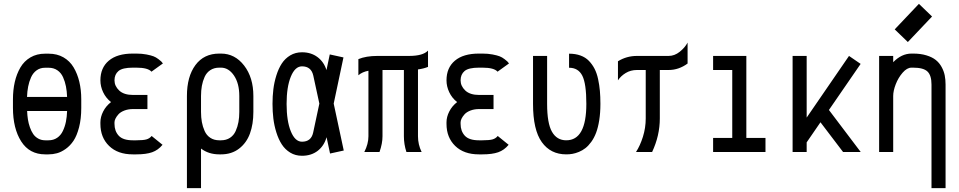

<svg xmlns="http://www.w3.org/2000/svg" viewBox="-20 -791 4992 999"><path d="M329.1 -213.4H121.1Q122.1 -190.4 125.2 -169.9Q128.4 -149.4 135.5 -128.9Q142.6 -108.4 152.6 -93.8Q162.6 -79.1 178.7 -70.1Q194.8 -61 215.3 -61H232.4Q258.3 -61 277.3 -74Q296.4 -86.9 307.1 -109.6Q317.9 -132.3 323 -157.7Q328.1 -183.1 329.1 -213.4ZM402.8 -274.4V-229.5Q402.8 -172.9 391.4 -128.7Q379.9 -84.5 362.5 -58.6Q345.2 -32.7 321.8 -16.1Q298.3 0.5 276.6 6.3Q254.9 12.2 232.4 12.2H215.3Q133.3 12.2 90.3 -55.2Q47.4 -122.6 47.4 -230V-273.9Q47.4 -322.8 56.9 -364.3Q66.4 -405.8 85.9 -439.5Q105.5 -473.1 138.4 -492.4Q171.4 -511.7 214.4 -511.7H233.4Q276.9 -511.7 310.1 -492.7Q343.3 -473.6 363 -440.4Q382.8 -407.2 392.8 -365.2Q402.8 -323.2 402.8 -274.4ZM233.4 -438.5H214.4Q189 -438.5 170.4 -425Q151.9 -411.6 141.6 -388.7Q131.3 -365.7 126.5 -340.6Q121.6 -315.4 120.6 -286.6H329.1Q328.1 -315.9 323.2 -341.1Q318.4 -366.2 308.1 -389.2Q297.9 -412.1 278.6 -425.3Q259.3 -438.5 233.4 -438.5Z M768.1 -418Q750 -439 689.5 -439H670.9Q617.2 -439 596.4 -421.4Q575.7 -403.8 575.7 -373Q575.7 -343.3 600.1 -320.1Q624.5 -296.9 672.9 -296.9H747.1V-223.6H672.9Q647 -223.6 627 -215.8Q606.9 -208 596.4 -196.3Q585.9 -184.6 580.8 -173.8Q575.7 -163.1 575.7 -154.8V-146.5Q575.7 -108.9 597.7 -85Q619.6 -61 670.9 -61H689.5Q725.6 -61 741.9 -65.7Q758.3 -70.3 769 -83.5L825.7 -37.6Q802.7 -9.8 771.5 1.2Q740.2 12.2 689.5 12.2H670.9Q592.8 12.2 547.6 -31.7Q502.4 -75.7 502.4 -146.5V-154.8Q502.4 -182.6 516.8 -210.9Q531.2 -239.3 557.6 -259.8Q530.8 -281.2 516.6 -311.3Q502.4 -341.3 502.4 -373Q502.4 -438.5 546.1 -475.3Q589.8 -512.2 670.9 -512.2H689.5Q718.3 -512.2 742.2 -507.6Q766.1 -502.9 778.8 -498Q791.5 -493.2 804.2 -483.4Q816.9 -473.6 819.1 -471.2Q821.3 -468.8 827.6 -460.9Z M1225.1 -208.5V-291.5Q1225.1 -357.4 1197.3 -398.2Q1169.4 -439 1129.9 -439H1121.1Q1093.8 -439 1074.2 -426Q1054.7 -413.1 1044.7 -390.9Q1034.7 -368.7 1030.3 -344.2Q1025.9 -319.8 1025.9 -291.5V-208.5Q1025.9 -180.2 1030.3 -156Q1034.7 -131.8 1044.7 -109.4Q1054.7 -86.9 1074.2 -74Q1093.8 -61 1121.1 -61H1129.9Q1157.2 -61 1176.8 -74Q1196.3 -86.9 1206.3 -109.4Q1216.3 -131.8 1220.7 -156Q1225.1 -180.2 1225.1 -208.5ZM1129.9 12.2H1121.1Q1065.4 12.2 1025.9 -18.1V188H952.6V-291.5Q952.6 -392.6 996.8 -452.4Q1041 -512.2 1121.1 -512.2H1129.9Q1202.1 -512.2 1250.2 -450Q1298.3 -387.7 1298.3 -291.5V-208.5Q1298.3 -145 1280.5 -96.2Q1262.7 -47.4 1223.9 -17.6Q1185.1 12.2 1129.9 12.2Z M1716.3 -252 1768.6 -7.8 1697.3 7.8 1679.2 -77.1Q1666.5 -32.2 1633.1 -6.3Q1599.6 19.5 1551.3 19.5Q1517.1 19.5 1490.2 3.2Q1463.4 -13.2 1446.3 -39.6Q1429.2 -65.9 1418 -101.8Q1406.7 -137.7 1402.3 -174.3Q1397.9 -210.9 1397.9 -250.5Q1397.9 -290 1402.3 -326.4Q1406.7 -362.8 1418 -398.7Q1429.2 -434.6 1446.3 -460.7Q1463.4 -486.8 1490.2 -502.9Q1517.1 -519 1551.3 -519Q1598.6 -519 1632.1 -493.9Q1665.5 -468.8 1678.7 -426.3L1695.8 -507.8L1767.1 -492.2ZM1641.6 -252 1609.9 -398.4Q1599.1 -445.8 1551.3 -445.8Q1515.1 -445.8 1493.2 -392.1Q1471.2 -338.4 1471.2 -250.5Q1471.2 -161.6 1493.2 -107.7Q1515.1 -53.7 1551.3 -53.7Q1599.1 -53.7 1609.4 -101.1Z M1844.7 -483.4Q1884.8 -500 1943.4 -500H2108.4Q2180.7 -500 2207 -527.8V-442.9Q2183.6 -433.6 2154.8 -429.7V-82Q2154.8 -39.1 2173.8 0H2094.7Q2081.5 -40 2081.5 -82V-426.8H1970.2V-82Q1970.2 -44.4 1954.6 0H1875.5Q1897 -42 1897 -82V-422.9Q1865.2 -417 1844.7 -399.4Z M2568.8 -418Q2550.8 -439 2490.2 -439H2471.7Q2418 -439 2397.2 -421.4Q2376.5 -403.8 2376.5 -373Q2376.5 -343.3 2400.9 -320.1Q2425.3 -296.9 2473.6 -296.9H2547.9V-223.6H2473.6Q2447.8 -223.6 2427.7 -215.8Q2407.7 -208 2397.2 -196.3Q2386.7 -184.6 2381.6 -173.8Q2376.5 -163.1 2376.5 -154.8V-146.5Q2376.5 -108.9 2398.4 -85Q2420.4 -61 2471.7 -61H2490.2Q2526.4 -61 2542.7 -65.7Q2559.1 -70.3 2569.8 -83.5L2626.5 -37.6Q2603.5 -9.8 2572.3 1.2Q2541 12.2 2490.2 12.2H2471.7Q2393.6 12.2 2348.4 -31.7Q2303.2 -75.7 2303.2 -146.5V-154.8Q2303.2 -182.6 2317.6 -210.9Q2332 -239.3 2358.4 -259.8Q2331.5 -281.2 2317.4 -311.3Q2303.2 -341.3 2303.2 -373Q2303.2 -438.5 2346.9 -475.3Q2390.6 -512.2 2471.7 -512.2H2490.2Q2519 -512.2 2543 -507.6Q2566.9 -502.9 2579.6 -498Q2592.3 -493.2 2605 -483.4Q2617.7 -473.6 2619.9 -471.2Q2622.1 -468.8 2628.4 -460.9Z M3104 -250.5Q3104 -204.1 3097.9 -165.5Q3091.8 -127 3081.5 -100.1Q3071.3 -73.2 3056.4 -52.7Q3041.5 -32.2 3026.1 -20.3Q3010.7 -8.3 2992.4 -0.7Q2974.1 6.8 2958.5 9.5Q2942.9 12.2 2926.3 12.2Q2844.7 12.2 2799.1 -51.5Q2753.4 -115.2 2753.4 -250.5V-500H2826.7V-250.5Q2826.7 -149.4 2852.1 -105.2Q2877.4 -61 2926.3 -61Q3030.8 -61 3030.8 -250.5Q3030.8 -356 3009.8 -397.2Q2988.8 -438.5 2940.9 -438.5V-511.7Q2974.1 -511.7 3000.2 -502.2Q3026.4 -492.7 3043.9 -474.6Q3061.5 -456.5 3073.5 -433.3Q3085.4 -410.2 3092 -379.4Q3098.6 -348.6 3101.3 -318.1Q3104 -287.6 3104 -250.5Z M3195.3 -472.2Q3240.2 -500 3293.9 -500H3459Q3489.7 -500 3516.6 -521.5Q3543.5 -543 3557.6 -569.3V-460.4Q3511.7 -426.8 3459 -426.8H3413.1V-174.8Q3413.1 -85.4 3373 0H3289.1Q3310.5 -32.7 3325.2 -79.3Q3339.8 -126 3339.8 -174.8V-426.8H3293.9Q3261.2 -426.8 3235.6 -411.1Q3210 -395.5 3195.3 -373Z M3690.4 -500H3863.3V-73.2H3962.9V0H3690.4V-73.2H3790V-426.8H3690.4Z M4177.2 0H4104V-500H4177.2V-179.2L4397.5 -500L4458 -458.5L4293 -218.8L4458.5 0H4366.7L4249 -154.8L4177.2 -50.3Z M4703.6 -572.3 4635.3 -638.2 4761.2 -771 4829.6 -705.1ZM4627.4 0H4554.2V-500H4627.4V-467.3Q4670.9 -512.2 4722.7 -512.2H4731.4Q4770.5 -512.2 4800.5 -502.9Q4830.6 -493.7 4849.1 -478.8Q4867.7 -463.9 4879.4 -442.4Q4891.1 -420.9 4895.5 -398.9Q4899.9 -377 4899.9 -351.1V188H4826.7V-351.1Q4826.7 -398.9 4805.7 -418.9Q4784.7 -439 4731.4 -439H4722.7Q4699.2 -439 4676.5 -412.8Q4653.8 -386.7 4640.6 -352.5Q4627.4 -318.4 4627.4 -291.5Z"/></svg>

Font: Anka/Coder Narrow
Style: Regular
Weight: 400
Width: 3
Monospace: yes
Version: Version 001.100